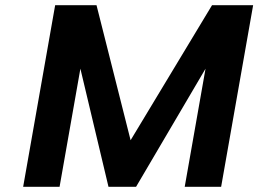

<svg xmlns="http://www.w3.org/2000/svg" viewBox="-20 -718 993 738"><path d="M953 -698 830 0H690L770 -454L503 0H397L289 -454L209 0H69L192 -698H351L482 -179L795 -698Z"/></svg>

Font: Fz Poppins SemBd
Style: Italic
Weight: 600
Italic angle: -10°
Designer: Ninad Kale (Devanagari), Jonny Pinhorn (Latin)
Foundry: Indian Type Foundry
Version: Vit hóa bi Vntype.Com & FontZin.Com